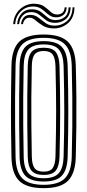

<svg xmlns="http://www.w3.org/2000/svg" viewBox="-20 -992 465 1021"><path d="M212.5 8.5Q121.2 8.5 82 -30.4Q42.8 -69.2 41 -156.8Q39.5 -228.2 38.9 -288.6Q38.2 -349 38.2 -405.1Q38.2 -461.2 39 -519.1Q39.8 -577 41 -643.5Q42.8 -731.2 82 -769.9Q121.2 -808.5 212.5 -808.5Q302 -808.5 341.2 -769.8Q380.5 -731 383 -643.5Q385.5 -552.8 386.1 -474.4Q386.8 -396 386 -319.2Q385.2 -242.5 383 -156.8Q380.5 -69.8 341.6 -30.6Q302.8 8.5 212.5 8.5ZM212.5 -9.2Q291.5 -9.2 325.4 -44.2Q359.2 -79.2 361.5 -157.5Q363.8 -243.2 364.5 -319.4Q365.2 -395.5 364.5 -473.4Q363.8 -551.2 361.5 -642.8Q359.2 -721.5 325.1 -756.1Q291 -790.8 212.5 -790.8Q131.5 -790.8 97.9 -755.6Q64.2 -720.5 62.8 -643Q60.8 -548 60.2 -471Q59.8 -394 60.4 -319.5Q61 -245 62.8 -157.2Q64.2 -79.5 97.9 -44.4Q131.5 -9.2 212.5 -9.2ZM212.5 -26.8Q143.8 -26.8 114.8 -57.4Q85.8 -88 84.2 -157.8Q82.5 -253 81.9 -329.9Q81.2 -406.8 81.9 -481Q82.5 -555.2 84.2 -642.5Q85.8 -712.2 114.9 -742.8Q144 -773.2 212.5 -773.2Q280.8 -773.2 309.2 -742.1Q337.8 -711 339.8 -642.2Q341.8 -570.2 342.5 -509.8Q343.2 -449.2 343.2 -393.5Q343.2 -337.8 342.4 -280.6Q341.5 -223.5 339.8 -158.2Q337.8 -90 309.6 -58.4Q281.5 -26.8 212.5 -26.8ZM212.5 -44.2Q269.5 -44.2 293 -71.5Q316.5 -98.8 318.2 -158.8Q320 -228.8 320.9 -287.5Q321.8 -346.2 321.8 -401.4Q321.8 -456.5 320.9 -514.6Q320 -572.8 318.2 -641.2Q316.5 -699.8 293.8 -727.8Q271 -755.8 212.5 -755.8Q154.5 -755.8 130.9 -728.9Q107.2 -702 106 -642.2Q104 -550.2 103.5 -474Q103 -397.8 103.6 -322.5Q104.2 -247.2 106 -158.2Q107.2 -96.5 131.6 -70.4Q156 -44.2 212.5 -44.2ZM212.5 -61.8Q166.2 -61.8 147.5 -84.5Q128.8 -107.2 127.5 -158.5Q125.8 -253.8 125.1 -330.4Q124.5 -407 125.1 -481Q125.8 -555 127.5 -641.8Q128.8 -692.8 147.4 -715.5Q166 -738.2 212.5 -738.2Q259.2 -738.2 277.2 -714.4Q295.2 -690.5 296.5 -640.8Q298.2 -569.2 299.1 -510.4Q300 -451.5 300 -397Q300 -342.5 299.1 -285.1Q298.2 -227.8 296.5 -159.5Q295.2 -109 277 -85.4Q258.8 -61.8 212.5 -61.8ZM212.5 -79.2Q247.5 -79.2 260.6 -98.9Q273.8 -118.5 275 -160Q276.8 -230.5 277.6 -288.6Q278.5 -346.8 278.5 -400.9Q278.5 -455 277.6 -512.8Q276.8 -570.5 275 -640Q273.8 -683.2 260.1 -702Q246.5 -720.8 212.5 -720.8Q178.5 -720.8 164.2 -702.8Q150 -684.8 149.2 -641.2Q147.2 -549.2 146.6 -473.2Q146 -397.2 146.8 -322.5Q147.5 -247.8 149.2 -159Q150 -117.2 163.6 -98.2Q177.2 -79.2 212.5 -79.2ZM50.2 -863.8Q53.8 -914 87.2 -943.9Q120.8 -973.8 165 -972Q197 -970.8 215.9 -956.9Q234.8 -943 249.1 -929.2Q263.5 -915.5 282 -915Q297.5 -914.2 309.9 -922.5Q322.2 -930.8 324 -953H334.5Q333 -924.2 316.2 -911.8Q299.5 -899.2 277.5 -900Q258.8 -900.5 245.8 -908.9Q232.8 -917.2 221.1 -928.1Q209.5 -939 195.5 -947.6Q181.5 -956.2 161 -957.2Q120.2 -959.2 91.9 -932.4Q63.5 -905.5 60.8 -863.8ZM71.2 -863.8Q73.5 -898 95.4 -921.1Q117.2 -944.2 153.5 -942.5Q181.8 -941.2 199.5 -927.2Q217.2 -913.2 233.2 -899.6Q249.2 -886 272.2 -885.2Q302.2 -884.5 323 -900.5Q343.8 -916.5 345 -953H355.5Q354 -909.5 329 -889.5Q304 -869.5 270.2 -870.5Q243 -871.2 224.8 -884.9Q206.5 -898.5 189.9 -912.4Q173.2 -926.2 151 -927.5Q119.2 -929.2 101.4 -910.1Q83.5 -891 81.8 -863.8ZM92 -863.8Q93.5 -884 106.2 -899.1Q119 -914.2 146 -912.8Q167.8 -911.5 185.1 -897.6Q202.5 -883.8 221.5 -870Q240.5 -856.2 267 -855.8Q304.8 -854.5 334.5 -878.6Q364.2 -902.8 365.8 -953H376.2Q374.5 -895.5 340.2 -867.6Q306 -839.8 264.2 -840.8Q231 -841.5 208.4 -855.2Q185.8 -869 169.9 -882.9Q154 -896.8 141.2 -897.8Q123.2 -899.2 113.2 -888Q103.2 -876.8 102.5 -863.8Z"/></svg>

Font: Big Shoulders Inline Display
Style: Bold
Weight: 700
Designer: Patric King
Foundry: XO Type Co
Version: Version 1.000